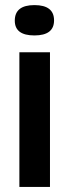

<svg xmlns="http://www.w3.org/2000/svg" viewBox="-20 -733 272 753"><path d="M56 0V-528H176V0ZM115 -594Q38 -594 38 -652Q38 -713 115 -713Q192 -713 192 -653Q192 -594 115 -594Z"/></svg>

Font: Bricolage Grotesque 12pt Condensed SemiBold
Style: Regular
Weight: 600
Width: 3
Designer: Mathieu Triay
Foundry: Atelier Triay
Version: Version 1.001; ttfautohint (v1.8.4.7-5d5b);gftools[0.9.33.de